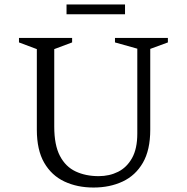

<svg xmlns="http://www.w3.org/2000/svg" viewBox="-20 -830 837 860"><path d="M399 10Q326 10 268.5 -17Q211 -44 178 -101Q145 -158 145 -249V-610L65 -640V-660H303V-640L223 -610V-263Q223 -180 248.5 -131.5Q274 -83 319 -62Q364 -41 422 -41Q470 -41 509 -60.5Q548 -80 571.5 -122Q595 -164 595 -232V-612L495 -640V-660H732V-640L653 -611V-249Q653 -158 620 -101Q587 -44 529.5 -17Q472 10 399 10ZM278 -766V-810H540V-766Z"/></svg>

Font: Spectral Light
Style: Regular
Weight: 300
Designer: Jean-Baptiste Levee
Foundry: Production Type
Version: Version 2.001